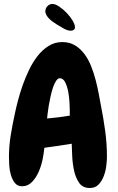

<svg xmlns="http://www.w3.org/2000/svg" viewBox="-20 -940 597 974"><path d="M522.5 -144.5Q522.5 -125 519 -97.7Q515.6 -70.3 505.9 -45.4Q496.1 -20.5 479.5 -3.4Q462.9 13.7 435.5 13.7Q399.4 13.7 381.3 -12.7Q363.3 -39.1 355.5 -75.7Q347.7 -112.3 346.2 -150.4Q344.7 -188.5 343.8 -210.9Q273.4 -199.2 205.1 -190.4Q203.1 -168 196.8 -134.8Q190.4 -101.6 177.2 -70.8Q164.1 -40 143.1 -17.6Q122.1 4.9 91.8 4.9Q68.4 4.9 55.2 -12.2Q42 -29.3 35.2 -52.7Q28.3 -76.2 26.9 -101.1Q25.4 -126 25.4 -142.6Q25.4 -198.2 34.2 -252.4Q43 -306.6 54.7 -360.4Q60.5 -388.7 70.3 -426.8Q80.1 -464.8 94.2 -505.4Q108.4 -545.9 127.4 -585.4Q146.5 -625 170.9 -656.2Q195.3 -687.5 226.6 -707Q257.8 -726.6 295.9 -726.6Q333 -726.6 360.4 -710Q387.7 -693.4 408.2 -666Q428.7 -638.7 442.4 -604Q456.1 -569.3 465.3 -533.7Q474.6 -498 481 -463.9Q487.3 -429.7 492.2 -403.3Q504.9 -339.8 513.7 -274.9Q522.5 -210 522.5 -144.5ZM334 -381.8Q334 -393.6 332.5 -420.4Q331.1 -447.3 326.2 -474.1Q321.3 -501 311 -522Q300.8 -543 283.2 -543Q273.4 -543 264.6 -529.8Q255.9 -516.6 249 -496.6Q242.2 -476.6 236.8 -452.1Q231.4 -427.7 227.5 -405.3Q223.6 -382.8 221.7 -364.7Q219.7 -346.7 218.8 -338.9Q277.3 -343.8 334 -353.5ZM360.4 -800.8Q360.4 -793 354 -788.6Q347.7 -784.2 339.8 -784.2Q322.3 -784.2 303.2 -795.4Q284.2 -806.6 270.5 -814.5Q261.7 -820.3 251.5 -827.1Q241.2 -834 231.9 -842.8Q222.7 -851.6 216.3 -861.8Q210 -872.1 210 -882.8Q210 -897.5 220.7 -908.7Q231.4 -919.9 246.1 -919.9Q260.7 -919.9 280.3 -906.7Q299.8 -893.6 317.9 -875Q335.9 -856.4 348.1 -835.9Q360.4 -815.4 360.4 -800.8Z"/></svg>

Font: Chewy
Style: Regular
Weight: 400
Designer: Squid
Foundry: Font Diner, Inc DBA Sideshow
Version: Version 1.000